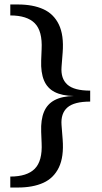

<svg xmlns="http://www.w3.org/2000/svg" viewBox="-20 -713 454 858"><path d="M26 -644V-693H60Q127 -693 173.5 -672Q220 -651 243 -603.5Q266 -556 260 -478L255 -414Q251 -362 281 -335Q311 -308 383 -308V-284H310Q257 -285 224 -302Q191 -319 176.5 -354Q162 -389 164 -443L166 -493Q170 -574 135.5 -609Q101 -644 26 -644ZM60 125H26V76Q101 76 135.5 41Q170 6 166 -74L164 -124Q162 -178 176.5 -213Q191 -248 224 -265.5Q257 -283 310 -284H383V-259Q311 -259 281 -232.5Q251 -206 255 -154L260 -90Q266 -12 243 35.5Q220 83 173.5 104Q127 125 60 125Z"/></svg>

Font: Montagu Slab
Style: Bold
Weight: 700
Designer: Florian Karsten
Foundry: Florian Karsten
Version: Version 1.000